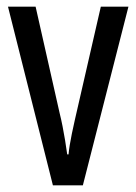

<svg xmlns="http://www.w3.org/2000/svg" viewBox="-20 -557 410 577"><path d="M139 0 4 -537H87L159 -218Q164 -198 168 -177.5Q172 -157 175.5 -136Q179 -115 182 -93H186Q187 -105 189.5 -120.5Q192 -136 196 -155.5Q200 -175 205 -197L283 -537H366L229 0Z"/></svg>

Font: Noto Sans Thai ExtraCondensed
Style: Regular
Weight: 400
Width: 2
Designer: Monotype Design Team
Foundry: Monotype Imaging Inc.
Version: Version 2.002